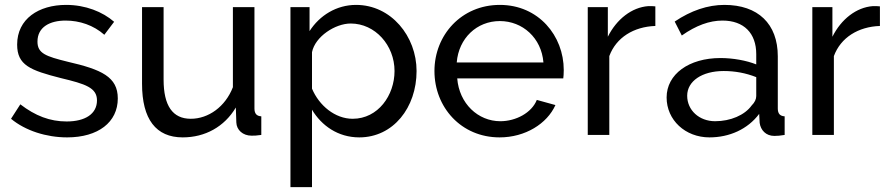

<svg xmlns="http://www.w3.org/2000/svg" viewBox="-20 -551 3629 784"><path d="M254 10C381 10 461 -52 461 -149C461 -237 395 -267 256 -299C167 -321 133 -333 133 -381C133 -441 184 -467 248 -467C305 -467 362 -448 406 -409L446 -462C399 -503 329 -531 250 -531C138 -531 50 -474 50 -369C50 -285 103 -264 229 -232C329 -208 376 -193 376 -141C376 -86 328 -55 252 -55C184 -55 124 -78 63 -125L25 -66C84 -17 170 10 254 10Z M726 10C817 10 896 -33 943 -112L945 -51C946 -20 972 3 1007 3C1018 3 1027 3 1047 0V-76C1028 -77 1019 -87 1019 -108V-522H931V-195C900 -115 831 -66 759 -66C685 -66 648 -119 648 -226V-522H560V-209C560 -64 617 10 726 10Z M1447 10C1586 10 1681 -112 1681 -261C1681 -403 1577 -531 1434 -531C1354 -531 1285 -488 1244 -424V-522H1166V213H1254V-103C1293 -38 1360 10 1447 10ZM1420 -66C1348 -66 1283 -120 1254 -189V-338C1267 -402 1349 -455 1412 -455C1512 -455 1591 -366 1591 -261C1591 -162 1524 -66 1420 -66Z M2020 10C2125 10 2214 -46 2248 -122L2172 -143C2151 -90 2086 -56 2023 -56C1932 -56 1855 -128 1847 -231H2280C2281 -238 2282 -250 2282 -265C2282 -405 2179 -531 2021 -531C1864 -531 1754 -408 1754 -261C1754 -113 1863 10 2020 10ZM1845 -296C1853 -395 1927 -465 2021 -465C2114 -465 2191 -396 2199 -296Z M2656 -525C2649 -526 2640 -526 2627 -526C2560 -521 2498 -473 2462 -401V-522H2380V0H2468V-322C2496 -398 2568 -442 2656 -445Z M2877 10C2958 10 3033 -23 3080 -86L3082 -49C3086 -20 3107 4 3142 4C3155 4 3165 3 3184 0V-76C3165 -77 3156 -87 3156 -108V-321C3156 -454 3075 -531 2938 -531C2870 -531 2802 -508 2735 -463L2764 -406C2822 -447 2877 -467 2930 -467C3018 -467 3068 -415 3068 -330V-288C3028 -304 2973 -314 2922 -314C2793 -314 2702 -248 2702 -153C2702 -61 2778 10 2877 10ZM2900 -56C2835 -56 2786 -101 2786 -160C2786 -220 2847 -261 2935 -261C2981 -261 3025 -253 3068 -236V-159C3068 -146 3062 -133 3049 -120C3021 -81 2963 -56 2900 -56Z M3573 -525C3566 -526 3557 -526 3544 -526C3477 -521 3415 -473 3379 -401V-522H3297V0H3385V-322C3413 -398 3485 -442 3573 -445Z"/></svg>

Font: Raleway Med
Style: Regular
Weight: 500
Designer: Matt McInerney, Pablo Impallari, Rodrigo Fuenzalida
Foundry: Matt McInerney, Pablo Impallari, Rodrigo Fuenzalida
Version: Version 3.00 July 28, 2015